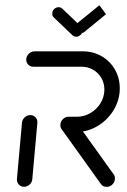

<svg xmlns="http://www.w3.org/2000/svg" viewBox="-20 -715 485 735"><path d="M71.9 0Q59.6 0 51.9 -8.7Q44.1 -17.4 44.8 -29.6L64.1 -244.8Q65.2 -257 74.4 -265.7Q83.7 -274.4 95.9 -274.4Q108.1 -274.4 116.1 -265.7Q124.1 -257 123 -244.8L103.7 -29.6Q103 -17.4 93.5 -8.7Q84.1 0 71.9 0ZM420 -32.2Q420 -18.9 410.7 -9.3Q401.5 0.4 388.1 0.4Q374.8 0.4 367 -9.6L216.7 -219.3Q211.1 -225.9 211.1 -235.6Q211.1 -248.9 220.6 -258.5Q230 -268.1 243 -268.1Q249.6 -268.1 255.2 -265.4Q260.7 -262.6 264.4 -257.8L414.4 -48.5Q420 -41.9 420 -32.2ZM211.1 -236.3Q211.1 -249.3 220.6 -258.7Q230 -268.1 243 -268.1H274.8Q302.2 -268.1 326.5 -282.4Q350.7 -296.7 365.2 -320.6Q379.6 -344.4 379.6 -372.2Q379.6 -396.3 368.1 -416.3Q356.7 -436.3 336.5 -448Q316.3 -459.6 291.9 -459.6H107.4Q95.2 -459.6 87.4 -468.3Q79.6 -477 80.4 -489.3Q81.9 -501.5 91.1 -510Q100.4 -518.5 112.6 -518.5H296.7Q336.7 -518.5 369.1 -499.8Q401.5 -481.1 420 -448.7Q438.5 -416.3 438.5 -377Q438.5 -368.5 438.1 -364.1Q434.4 -321.9 410.4 -286.3Q386.3 -250.7 349.1 -230Q311.9 -209.3 270 -209.3H237.8Q226.3 -209.3 218.7 -217Q211.1 -224.8 211.1 -236.3ZM180 -662.6Q180 -673 187.2 -680.2Q194.4 -687.4 204.4 -687.4Q212.6 -687.4 218.5 -681.9L289.6 -614.1Q295.9 -607.8 295.9 -598.1Q295.9 -588.5 288.5 -581.5Q281.1 -574.4 271.1 -574.4Q263.7 -574.4 257.4 -580L186.3 -647.8Q180 -653.3 180 -662.6ZM385.9 -660.7 303.7 -593.3Q297.4 -588.1 288.9 -588.1Q280 -588.1 274.3 -593.9Q268.5 -599.6 268.5 -608.1Q268.5 -613.7 270.9 -619.1Q273.3 -624.4 277.8 -627.8L360.4 -694.8Z"/></svg>

Font: 26F Galaxy Sans Medium
Style: Italic
Weight: 500
Italic angle: -5°
Designer: C₂₉H₂₅N₃O₅
Version: Version 1.200